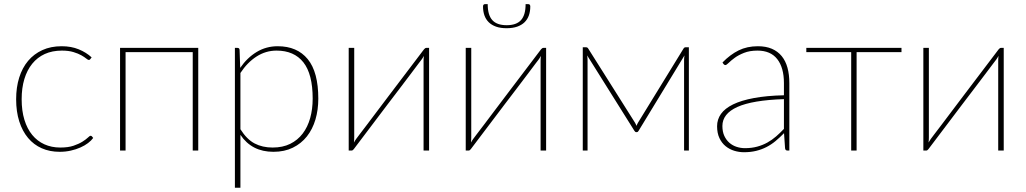

<svg xmlns="http://www.w3.org/2000/svg" viewBox="-20 -723 4928 922"><path d="M413.5 -439Q412 -437.5 410.5 -436.2Q409 -435 406.5 -435Q402.5 -435 394 -442Q385.5 -449 370.5 -457.5Q355.5 -466 332.5 -473Q309.5 -480 277 -480Q231 -480 195.2 -463.8Q159.5 -447.5 134.8 -417Q110 -386.5 97 -343.5Q84 -300.5 84 -246.5Q84 -191 97.2 -147.8Q110.5 -104.5 134.8 -75Q159 -45.5 193.2 -30Q227.5 -14.5 269.5 -14.5Q307.5 -14.5 333.2 -23.2Q359 -32 376 -42.8Q393 -53.5 402 -62.2Q411 -71 415 -71Q419 -71 421.5 -68L427.5 -60.5Q418.5 -48 402.8 -36Q387 -24 366.2 -14.8Q345.5 -5.5 320.2 0.2Q295 6 266.5 6Q219 6 180.5 -11Q142 -28 114.8 -60.5Q87.5 -93 72.5 -140Q57.5 -187 57.5 -246.5Q57.5 -303.5 72.2 -350.5Q87 -397.5 115 -430.8Q143 -464 183.5 -482.5Q224 -501 276 -501Q322 -501 358 -486.2Q394 -471.5 420 -447.5Z M932 0H905.5V-472.5H583V0H556.5V-493H932Z M1134.5 -102.5Q1165 -54 1202.5 -34.2Q1240 -14.5 1289 -14.5Q1337.5 -14.5 1373.5 -32.2Q1409.5 -50 1433.5 -81.5Q1457.5 -113 1469.5 -156Q1481.5 -199 1481.5 -249.5Q1481.5 -367 1437 -423.5Q1392.5 -480 1308 -480Q1256 -480 1211.8 -451.5Q1167.5 -423 1134.5 -372.5ZM1133.5 -397Q1166.5 -445.5 1212.2 -473.2Q1258 -501 1313.5 -501Q1407 -501 1457.8 -439Q1508.5 -377 1508.5 -249.5Q1508.5 -195.5 1494.8 -149Q1481 -102.5 1453.8 -68Q1426.5 -33.5 1386.2 -13.8Q1346 6 1293 6Q1189 6 1134.5 -75.5V178.5H1108V-493H1120.5Q1130 -493 1130.5 -483Z M2040.5 -493V0H2014V-430.5Q2014 -442.5 2015.5 -454.5Q2012.5 -449 2009.8 -444.8Q2007 -440.5 2004.5 -437Q2003.5 -436 1989.2 -417Q1975 -398 1952 -367.5Q1929 -337 1899.8 -298.5Q1870.5 -260 1840 -220Q1768.5 -126 1679 -7Q1677 -4.5 1674.2 -2.2Q1671.5 0 1668.5 0H1654.5V-493H1681V-62.5Q1681 -50.5 1679.5 -38.5Q1682.5 -44 1685.2 -48.2Q1688 -52.5 1690.5 -56Q1691 -57 1705.5 -76Q1720 -95 1743 -125.2Q1766 -155.5 1795 -194.2Q1824 -233 1854.5 -273Q1926 -367 2016 -486Q2018 -488.5 2021 -490.8Q2024 -493 2026.5 -493Z M2602.5 -493V0H2576V-430.5Q2576 -442.5 2577.5 -454.5Q2574.5 -449 2571.8 -444.8Q2569 -440.5 2566.5 -437Q2565.5 -436 2551.2 -417Q2537 -398 2514 -367.5Q2491 -337 2461.8 -298.5Q2432.5 -260 2402 -220Q2330.5 -126 2241 -7Q2239 -4.5 2236.2 -2.2Q2233.5 0 2230.5 0H2216.5V-493H2243V-62.5Q2243 -50.5 2241.5 -38.5Q2244.5 -44 2247.2 -48.2Q2250 -52.5 2252.5 -56Q2253 -57 2267.5 -76Q2282 -95 2305 -125.2Q2328 -155.5 2357 -194.2Q2386 -233 2416.5 -273Q2488 -367 2578 -486Q2580 -488.5 2583 -490.8Q2586 -493 2588.5 -493ZM2413 -602Q2460 -602 2482 -626.5Q2504 -651 2504 -703H2518Q2521.5 -703 2524 -700.2Q2526.5 -697.5 2526.5 -692Q2526.5 -668.5 2519.8 -649.2Q2513 -630 2499 -616.2Q2485 -602.5 2463.5 -595Q2442 -587.5 2413 -587.5Q2383.5 -587.5 2362.2 -595Q2341 -602.5 2327 -616.2Q2313 -630 2306.2 -649.2Q2299.5 -668.5 2299.5 -692Q2299.5 -697.5 2302 -700.2Q2304.5 -703 2308 -703H2322Q2322 -651 2344 -626.5Q2366 -602 2413 -602Z M3288 -496V0H3265V-434.5Q3265 -439.5 3265.5 -445.5Q3266 -451.5 3267 -457L3047 -95.5Q3045.5 -93 3043.5 -90.8Q3041.5 -88.5 3038 -88.5H3034.5Q3032 -88.5 3029.8 -90.8Q3027.5 -93 3026 -95.5L2799.5 -457Q2800.5 -451.5 2801 -445.5Q2801.5 -439.5 2801.5 -434.5V0H2778.5V-496H2794Q2801 -496 2804.5 -490L3029.5 -133.5Q3032 -129.5 3033.5 -125.8Q3035 -122 3036.5 -118.5Q3038 -122 3039.5 -125.8Q3041 -129.5 3043.5 -133.5L3262.5 -490Q3266 -496 3272.5 -496Z M3744.5 -247Q3593.5 -242 3521.2 -209.5Q3449 -177 3449 -118Q3449 -90.5 3458.2 -70.5Q3467.5 -50.5 3482.8 -37.2Q3498 -24 3517.5 -17.8Q3537 -11.5 3557.5 -11.5Q3589.5 -11.5 3616 -18.8Q3642.5 -26 3665 -38.5Q3687.5 -51 3707 -68Q3726.5 -85 3744.5 -104ZM3449.5 -423Q3486.5 -461 3527 -481Q3567.5 -501 3619.5 -501Q3658 -501 3686.5 -488.8Q3715 -476.5 3733.8 -453.5Q3752.5 -430.5 3761.5 -397.8Q3770.5 -365 3770.5 -324V0H3761.5Q3751.5 0 3750 -10.5L3745 -83.5Q3724.5 -62.5 3704 -45.5Q3683.5 -28.5 3660.5 -16.8Q3637.5 -5 3611 1.5Q3584.5 8 3552.5 8Q3529 8 3506 1Q3483 -6 3464.5 -21Q3446 -36 3434.8 -59.8Q3423.5 -83.5 3423.5 -117Q3423.5 -149.5 3442.2 -176Q3461 -202.5 3500.5 -221.8Q3540 -241 3600.5 -252.2Q3661 -263.5 3744.5 -265.5V-324Q3744.5 -398 3712.5 -439Q3680.5 -480 3617.5 -480Q3580 -480 3553 -469.2Q3526 -458.5 3508 -445.2Q3490 -432 3479.2 -421.2Q3468.5 -410.5 3463 -410.5Q3458 -410.5 3454 -416Z M4309 -472.5H4093.5V0H4067.5V-472.5H3852V-493H4309Z M4800 -493V0H4773.5V-430.5Q4773.5 -442.5 4775 -454.5Q4772 -449 4769.2 -444.8Q4766.5 -440.5 4764 -437Q4763 -436 4748.8 -417Q4734.5 -398 4711.5 -367.5Q4688.5 -337 4659.2 -298.5Q4630 -260 4599.5 -220Q4528 -126 4438.5 -7Q4436.5 -4.5 4433.8 -2.2Q4431 0 4428 0H4414V-493H4440.5V-62.5Q4440.5 -50.5 4439 -38.5Q4442 -44 4444.8 -48.2Q4447.5 -52.5 4450 -56Q4450.5 -57 4465 -76Q4479.5 -95 4502.5 -125.2Q4525.5 -155.5 4554.5 -194.2Q4583.5 -233 4614 -273Q4685.5 -367 4775.5 -486Q4777.5 -488.5 4780.5 -490.8Q4783.5 -493 4786 -493Z"/></svg>

Font: Lato ExtraLight
Style: Regular
Weight: 275
Designer: Lukasz Dziedzic with Adam Twardoch and Botio Nikoltchev
Foundry: tyPoland Lukasz Dziedzic
Version: Version 2.015; 2015-08-06; http://www.latofonts.com/